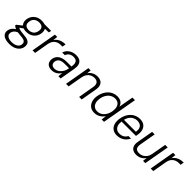

<svg xmlns="http://www.w3.org/2000/svg" viewBox="220 -2101 3714 3714"><g transform="rotate(45 2077.5 -244.0)"><path d="M172 232Q105 232 56.5 213.5Q8 195 -15 159.5Q-38 124 -31 73Q-26 45 -13 18.5Q0 -8 27.5 -33Q55 -58 100 -81L150 -53Q91 -26 67.5 4Q44 34 40 65Q35 99 51 123.5Q67 148 101 161Q135 174 182 174Q257 174 304.5 144.5Q352 115 359 65Q365 22 339.5 -4Q314 -30 233 -35Q177 -39 139 -45.5Q101 -52 76 -61Q51 -70 35 -80.5Q19 -91 6 -104L10 -126L122 -214L183 -193L65 -107L79 -139Q90 -131 100.5 -124Q111 -117 128.5 -111.5Q146 -106 176 -101.5Q206 -97 255 -93Q328 -88 368.5 -68.5Q409 -49 422.5 -16Q436 17 429 61Q423 105 392.5 144.5Q362 184 307 208Q252 232 172 232ZM243 -166Q179 -166 140 -189.5Q101 -213 85 -253.5Q69 -294 77 -344Q86 -399 116 -441.5Q146 -484 195 -508.5Q244 -533 308 -533Q372 -533 411.5 -510Q451 -487 466.5 -446.5Q482 -406 473 -354Q466 -301 436 -258.5Q406 -216 357 -191Q308 -166 243 -166ZM254 -224Q316 -224 355.5 -256.5Q395 -289 405 -353Q414 -415 385.5 -444.5Q357 -474 297 -474Q237 -474 195.5 -442Q154 -410 145 -345Q136 -284 165 -254Q194 -224 254 -224ZM383 -462 372 -521H573L562 -468Z M585 0 676 -521H739L728 -426Q754 -463 787 -486.5Q820 -510 862 -521.5Q904 -533 956 -533L943 -460H898Q869 -460 839 -452.5Q809 -445 782 -426Q755 -407 735 -375Q715 -343 706 -293L655 0Z M1115 12Q1057 12 1022.5 -10Q988 -32 974.5 -67.5Q961 -103 967 -144Q975 -199 1007 -236Q1039 -273 1089.5 -292Q1140 -311 1203 -311H1338Q1348 -365 1341 -400.5Q1334 -436 1309 -454.5Q1284 -473 1238 -473Q1186 -473 1148 -449Q1110 -425 1093 -376H1020Q1036 -428 1070.5 -463Q1105 -498 1151 -515.5Q1197 -533 1247 -533Q1317 -533 1356.5 -506.5Q1396 -480 1408.5 -433Q1421 -386 1410 -324L1354 0H1292L1302 -94Q1289 -74 1271 -55Q1253 -36 1230 -21Q1207 -6 1178.5 3Q1150 12 1115 12ZM1134 -48Q1171 -48 1202.5 -63.5Q1234 -79 1259 -105Q1284 -131 1301 -163Q1318 -195 1324 -229L1328 -255H1198Q1147 -255 1114 -241.5Q1081 -228 1063.5 -204Q1046 -180 1041 -148Q1035 -104 1058.5 -76Q1082 -48 1134 -48Z M1501 0 1592 -521H1655L1645 -433Q1676 -482 1725 -507.5Q1774 -533 1832 -533Q1890 -533 1928.5 -510.5Q1967 -488 1982.5 -443.5Q1998 -399 1987 -332L1929 0H1859L1915 -324Q1929 -399 1900.5 -435.5Q1872 -472 1807 -472Q1764 -472 1726 -452.5Q1688 -433 1661 -395Q1634 -357 1624 -301L1571 0Z M2280 12Q2211 12 2165 -23Q2119 -58 2100 -118.5Q2081 -179 2093 -255Q2103 -316 2127.5 -367Q2152 -418 2189.5 -455.5Q2227 -493 2274 -513Q2321 -533 2375 -533Q2441 -533 2483.5 -504Q2526 -475 2543 -418L2597 -720H2667L2540 0H2476L2488 -103Q2469 -73 2439 -46.5Q2409 -20 2369 -4Q2329 12 2280 12ZM2301 -49Q2355 -49 2398.5 -76Q2442 -103 2472 -152.5Q2502 -202 2512 -268Q2521 -331 2507.5 -377Q2494 -423 2460 -447.5Q2426 -472 2374 -472Q2323 -472 2279 -445.5Q2235 -419 2205 -370.5Q2175 -322 2164 -255Q2155 -193 2169 -146.5Q2183 -100 2217.5 -74.5Q2252 -49 2301 -49Z M2897 12Q2829 12 2782.5 -21Q2736 -54 2717 -114Q2698 -174 2710 -253Q2719 -317 2744.5 -368.5Q2770 -420 2807.5 -457Q2845 -494 2892.5 -513.5Q2940 -533 2993 -533Q3068 -533 3112.5 -500.5Q3157 -468 3173 -413.5Q3189 -359 3178 -292Q3177 -282 3175 -270Q3173 -258 3169 -244H2759L2769 -300H3112Q3122 -358 3108 -396.5Q3094 -435 3061 -454Q3028 -473 2982 -473Q2938 -473 2896 -452.5Q2854 -432 2823.5 -389Q2793 -346 2782 -281L2778 -256Q2767 -188 2781 -142Q2795 -96 2828.5 -72Q2862 -48 2907 -48Q2968 -48 3007 -72Q3046 -96 3069 -140H3139Q3119 -97 3084.5 -62Q3050 -27 3003 -7.5Q2956 12 2897 12Z M3428 12Q3372 12 3334 -10.5Q3296 -33 3280.5 -78Q3265 -123 3277 -189L3335 -521H3405L3348 -197Q3334 -119 3357.5 -84Q3381 -49 3449 -49Q3493 -49 3532 -68Q3571 -87 3599.5 -125.5Q3628 -164 3639 -220L3692 -521H3762L3670 0H3608L3618 -89Q3587 -40 3538 -14Q3489 12 3428 12Z M3817 0 3908 -521H3971L3960 -426Q3986 -463 4019 -486.5Q4052 -510 4094 -521.5Q4136 -533 4188 -533L4175 -460H4130Q4101 -460 4071 -452.5Q4041 -445 4014 -426Q3987 -407 3967 -375Q3947 -343 3938 -293L3887 0Z"/></g></svg>

Font: DM Sans 10pt Light
Style: Italic
Weight: 300
Italic angle: -10°
Version: Version 4.004;gftools[0.9.30]